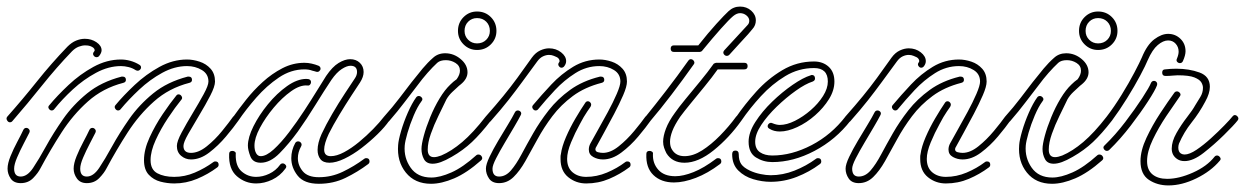

<svg xmlns="http://www.w3.org/2000/svg" viewBox="-30 -554 3787 584"><path d="M0 -182Q-5 -182 -8.5 -188Q-12 -194 -8 -199Q39 -252 82.5 -306.5Q126 -361 175 -412Q188 -425 201.5 -430.5Q215 -436 228 -436Q248 -436 263.5 -425.5Q279 -415 279 -401Q279 -393 271 -383Q268 -380 264 -380Q258 -380 254.5 -385.5Q251 -391 256 -397Q258 -399 258 -401Q258 -409 244 -414Q241 -415 237.5 -415.5Q234 -416 229 -416Q220 -416 209.5 -412Q199 -408 189 -398Q141 -348 97.5 -293.5Q54 -239 8 -186Q5 -182 0 -182ZM127 -218Q122 -218 118.5 -223.5Q115 -229 120 -234Q144 -263 178.5 -295.5Q213 -328 254 -350.5Q295 -373 338 -373Q352 -373 366.5 -369Q381 -365 394 -357Q399 -354 399 -349Q399 -344 394 -340.5Q389 -337 382 -341Q373 -347 361 -350Q349 -353 338 -353Q300 -353 262 -332.5Q224 -312 191.5 -282Q159 -252 135 -222Q132 -218 127 -218ZM551 -69Q534 -69 521 -80Q508 -91 508 -110Q508 -124 522.5 -151Q537 -178 556 -209.5Q575 -241 589.5 -267.5Q604 -294 604 -306Q604 -329 584 -341Q564 -353 539 -353Q501 -353 463.5 -332.5Q426 -312 393.5 -281.5Q361 -251 337 -222Q334 -218 329 -218Q324 -218 320.5 -223.5Q317 -229 321 -234Q345 -263 379.5 -295.5Q414 -328 455 -350.5Q496 -373 539 -373Q557 -373 577 -366.5Q597 -360 610.5 -345Q624 -330 624 -306Q624 -291 609.5 -263Q595 -235 576 -203.5Q557 -172 542.5 -146.5Q528 -121 528 -110Q528 -89 551 -89Q574 -89 599 -109Q624 -129 645.5 -155.5Q667 -182 679 -199Q682 -203 686 -203Q691 -203 695.5 -198Q700 -193 695 -187Q681 -167 657.5 -139Q634 -111 606.5 -90Q579 -69 551 -69ZM234 3Q214 3 204 -11Q194 -25 194 -41Q194 -57 203 -79Q212 -101 223.5 -122.5Q235 -144 242 -159Q245 -165 251 -165Q256 -165 259.5 -160.5Q263 -156 260 -150Q254 -138 243 -117Q232 -96 223 -75Q214 -54 214 -41Q214 -17 234 -17Q254 -17 271.5 -43Q289 -69 311 -109Q333 -149 363 -192Q393 -235 436 -270Q479 -305 541 -321H544Q554 -321 554 -311Q554 -304 546 -302Q484 -286 438.5 -245.5Q393 -205 358.5 -151.5Q324 -98 294 -42Q287 -28 272 -12.5Q257 3 234 3ZM33 3Q12 3 2.5 -11Q-7 -25 -7 -41Q-7 -57 2 -79Q11 -101 22.5 -122.5Q34 -144 41 -159Q44 -165 50 -165Q55 -165 58.5 -160.5Q62 -156 59 -150Q53 -138 42 -117Q31 -96 22 -75Q13 -54 13 -41Q13 -17 33 -17Q53 -17 70.5 -43Q88 -69 110 -109Q132 -149 162 -192Q192 -235 235 -270Q278 -305 340 -321H343Q353 -321 353 -311Q353 -304 345 -302Q283 -286 237.5 -245.5Q192 -205 157.5 -151.5Q123 -98 93 -42Q86 -28 71 -12.5Q56 3 33 3ZM500 4Q479 4 458 -1.5Q437 -7 422.5 -22.5Q408 -38 408 -67Q408 -99 425 -136Q442 -173 465 -207Q488 -241 506 -263Q509 -267 513 -267Q519 -267 522.5 -261Q526 -255 521 -250Q503 -228 481 -195Q459 -162 443.5 -128Q428 -94 428 -67Q428 -38 448.5 -27Q469 -16 500 -16Q532 -16 562.5 -29Q593 -42 619 -61Q621 -63 625 -63Q635 -63 635 -53Q635 -48 631 -45Q603 -24 569.5 -10Q536 4 500 4Z M763 -59Q739 -59 731.5 -78.5Q724 -98 724 -111Q724 -136 741 -170Q758 -204 785 -237Q812 -270 843 -292Q874 -314 902 -314Q916 -314 916 -304Q916 -300 913 -296.5Q910 -293 905 -294Q883 -296 855.5 -276.5Q828 -257 802.5 -226.5Q777 -196 760.5 -165Q744 -134 744 -111Q744 -97 749 -88Q754 -79 763 -79Q780 -79 802.5 -99.5Q825 -120 849 -151.5Q873 -183 895.5 -217.5Q918 -252 935.5 -280.5Q953 -309 962 -323Q981 -351 1000 -362.5Q1019 -374 1035 -374Q1053 -374 1064.5 -363Q1076 -352 1076 -335Q1076 -320 1065 -303Q1057 -291 1039 -263.5Q1021 -236 1002 -204.5Q983 -173 970 -147Q956 -117 956 -99Q956 -79 976 -79Q994 -79 1016.5 -91Q1039 -103 1062 -122Q1085 -141 1105 -161.5Q1125 -182 1138 -199Q1141 -203 1145 -203Q1151 -203 1154.5 -197.5Q1158 -192 1154 -187Q1141 -168 1118.5 -146Q1096 -124 1070 -104Q1044 -84 1018 -71.5Q992 -59 972 -59Q953 -59 944.5 -70Q936 -81 936 -98Q936 -119 948 -146Q961 -174 980.5 -207.5Q1000 -241 1019.5 -270.5Q1039 -300 1049 -315Q1056 -325 1056 -335Q1056 -354 1036 -354Q1025 -354 1009.5 -344Q994 -334 978 -311Q956 -278 929.5 -235Q903 -192 876 -154Q849 -117 820.5 -88Q792 -59 763 -59ZM687 -182Q682 -182 678.5 -187Q675 -192 679 -198Q696 -222 718.5 -250.5Q741 -279 769 -304.5Q797 -330 829 -346.5Q861 -363 896 -363Q907 -363 918 -360.5Q929 -358 939 -354Q945 -351 945 -345Q945 -341 941 -337.5Q937 -334 931 -336Q931 -336 928 -337Q925 -338 920 -339Q915 -341 909 -342Q903 -343 896 -343Q855 -343 818 -318Q781 -293 749.5 -257Q718 -221 695 -187Q692 -182 687 -182ZM940 5Q895 5 875.5 -19.5Q856 -44 856 -73Q856 -97 868 -119Q871 -124 877 -124Q882 -124 885.5 -119.5Q889 -115 886 -109Q876 -91 876 -73Q876 -51 891 -33Q906 -15 940 -15Q978 -15 1012.5 -31.5Q1047 -48 1078 -71Q1080 -73 1084 -73Q1094 -73 1094 -63Q1094 -58 1090 -55Q1058 -31 1021 -13Q984 5 940 5ZM749 4Q716 4 690.5 -18Q665 -40 667 -86Q667 -95 677 -95Q681 -95 684.5 -92.5Q688 -90 687 -85Q686 -49 705 -32.5Q724 -16 749 -16Q769 -16 789 -25.5Q809 -35 822 -53Q825 -57 830 -57Q835 -57 839 -52Q843 -47 838 -41Q822 -19 798 -7.5Q774 4 749 4Z M1421 -402Q1397 -402 1380 -419Q1363 -436 1363 -460Q1363 -485 1380 -502Q1397 -519 1421 -519Q1446 -519 1463 -502Q1480 -485 1480 -460Q1480 -436 1463 -419Q1446 -402 1421 -402ZM1421 -422Q1438 -422 1449 -433Q1460 -444 1460 -460Q1460 -477 1449 -488Q1438 -499 1421 -499Q1405 -499 1394 -488Q1383 -477 1383 -460Q1383 -444 1394 -433Q1405 -422 1421 -422ZM1286 -56Q1267 -56 1259.5 -70Q1252 -84 1252 -101Q1252 -115 1259 -141Q1266 -167 1278.5 -197.5Q1291 -228 1307 -254.5Q1323 -281 1340 -297Q1349 -306 1359 -313Q1369 -327 1369 -339Q1369 -354 1355.5 -362.5Q1342 -371 1326 -371Q1309 -371 1300 -363Q1286 -350 1270.5 -332.5Q1255 -315 1238 -292Q1220 -269 1200 -242.5Q1180 -216 1154 -186Q1151 -182 1146 -182Q1141 -182 1137.5 -188Q1134 -194 1138 -199Q1164 -228 1184.5 -255Q1205 -282 1222 -304Q1240 -327 1255.5 -345.5Q1271 -364 1287 -378Q1302 -392 1324 -392Q1350 -392 1371 -374.5Q1392 -357 1392 -334Q1392 -314 1371 -297L1366 -293Q1356 -284 1345.5 -274Q1335 -264 1328 -252Q1317 -229 1303.5 -201.5Q1290 -174 1280.5 -147Q1271 -120 1271 -99Q1271 -76 1290 -76Q1299 -76 1312 -81Q1343 -94 1376 -122Q1409 -150 1447 -199Q1450 -203 1454 -203Q1460 -203 1464 -197.5Q1468 -192 1463 -187Q1432 -147 1405.5 -122Q1379 -97 1344 -77Q1325 -66 1311 -61Q1297 -56 1286 -56ZM1281 5Q1232 5 1204.5 -29Q1177 -63 1181 -113Q1182 -128 1190 -155.5Q1198 -183 1210.5 -211.5Q1223 -240 1236 -258Q1239 -262 1244 -262Q1249 -262 1253 -257Q1257 -252 1252 -246Q1240 -230 1228.5 -203Q1217 -176 1209.5 -150Q1202 -124 1201 -111Q1198 -74 1219 -44Q1240 -14 1282 -14Q1308 -14 1343 -29.5Q1378 -45 1419 -82Q1421 -84 1425 -84Q1432 -84 1435.5 -77.5Q1439 -71 1433 -66Q1390 -28 1351.5 -11.5Q1313 5 1281 5Z M1455 -182Q1450 -182 1446.5 -188Q1443 -194 1447 -199Q1478 -234 1500.5 -261.5Q1523 -289 1543.5 -317Q1564 -345 1588 -379Q1599 -394 1613 -400.5Q1627 -407 1640 -407Q1661 -407 1676.5 -395Q1692 -383 1692 -368Q1692 -359 1685 -351Q1682 -348 1678 -348Q1673 -348 1669.5 -353.5Q1666 -359 1671 -365Q1672 -366 1672 -369Q1672 -372 1669 -376Q1666 -380 1655 -384Q1648 -387 1640 -387Q1631 -387 1621.5 -382.5Q1612 -378 1604 -367Q1579 -333 1558.5 -305Q1538 -277 1516 -249Q1494 -221 1463 -186Q1460 -182 1455 -182ZM1804 -69Q1788 -69 1774.5 -76.5Q1761 -84 1761 -99Q1761 -109 1766 -118Q1773 -131 1788 -157.5Q1803 -184 1819 -213.5Q1835 -243 1846 -268.5Q1857 -294 1857 -306Q1857 -329 1837.5 -341Q1818 -353 1793 -353Q1754 -353 1720 -331.5Q1686 -310 1658 -280Q1630 -250 1607 -222Q1604 -218 1599 -218Q1594 -218 1590.5 -223.5Q1587 -229 1591 -234Q1617 -265 1647 -297Q1677 -329 1713.5 -351Q1750 -373 1793 -373Q1811 -373 1830.5 -366.5Q1850 -360 1863.5 -345Q1877 -330 1877 -306Q1877 -291 1865.5 -264.5Q1854 -238 1838 -207.5Q1822 -177 1807 -150Q1792 -123 1784 -108Q1781 -104 1781 -100Q1781 -93 1789 -91Q1797 -89 1804 -89Q1827 -89 1852 -109Q1877 -129 1899 -155.5Q1921 -182 1933 -199Q1936 -203 1940 -203Q1945 -203 1949.5 -198Q1954 -193 1949 -187Q1935 -167 1911.5 -139Q1888 -111 1860 -90Q1832 -69 1804 -69ZM1488 3Q1467 3 1457.5 -11Q1448 -25 1448 -41Q1448 -54 1459 -77Q1470 -100 1485.5 -126Q1501 -152 1515 -175Q1529 -198 1536 -212Q1539 -218 1545 -218Q1550 -218 1553.5 -214Q1557 -210 1554 -204Q1548 -192 1534.5 -169Q1521 -146 1505.5 -120Q1490 -94 1479 -72.5Q1468 -51 1468 -41Q1468 -17 1488 -17Q1508 -17 1524 -35.5Q1540 -54 1556 -84Q1572 -114 1592 -149Q1612 -184 1639 -218.5Q1666 -253 1704 -280.5Q1742 -308 1795 -321H1798Q1808 -321 1808 -311Q1808 -304 1800 -302Q1749 -289 1712.5 -262Q1676 -235 1650 -200.5Q1624 -166 1604.5 -130Q1585 -94 1568 -64Q1551 -34 1532 -15.5Q1513 3 1488 3ZM1753 4Q1722 4 1698.5 -15Q1675 -34 1675 -70Q1675 -74 1675 -77.5Q1675 -81 1676 -85Q1679 -108 1691.5 -137Q1704 -166 1720.5 -194Q1737 -222 1750 -241Q1753 -246 1758 -246Q1763 -246 1766.5 -241Q1770 -236 1766 -229Q1766 -229 1756 -214.5Q1746 -200 1734 -177Q1719 -150 1707 -121Q1695 -92 1695 -71Q1695 -44 1711.5 -30Q1728 -16 1753 -16Q1785 -16 1816 -29Q1847 -42 1872 -61Q1874 -63 1878 -63Q1888 -63 1888 -53Q1888 -48 1884 -45Q1856 -24 1823 -10Q1790 4 1753 4Z M2181 -384Q2175 -384 2171.5 -389.5Q2168 -395 2173 -401L2244 -478Q2249 -483 2249 -491Q2249 -500 2240.5 -507Q2232 -514 2221 -514Q2211 -514 2200 -505Q2188 -495 2163 -467Q2138 -439 2106 -400Q2106 -399 2103 -397.5Q2100 -396 2099 -396H2020Q2010 -396 2010 -406Q2010 -416 2020 -416H2094Q2124 -454 2149 -481.5Q2174 -509 2186 -520Q2201 -534 2221 -534Q2241 -534 2255 -521.5Q2269 -509 2269 -492Q2269 -477 2259 -466Q2257 -463 2245.5 -450Q2234 -437 2218 -420Q2202 -403 2188 -387Q2185 -384 2181 -384ZM1940 -183Q1931 -183 1931 -192Q1931 -195 1936 -202Q1962 -234 1996 -278Q2030 -322 2064 -370Q2067 -374 2071 -374Q2077 -374 2080.5 -368.5Q2084 -363 2080 -358Q2046 -310 2012 -265.5Q1978 -221 1949 -187Q1945 -183 1940 -183ZM2052 -59Q2015 -59 1997 -88Q1993 -96 1990 -104.5Q1987 -113 1987 -123Q1987 -140 1995.5 -162.5Q2004 -185 2023 -211Q2034 -227 2055 -252.5Q2076 -278 2099.5 -306.5Q2123 -335 2140 -359Q2140 -360 2143.5 -361.5Q2147 -363 2148 -363H2234Q2244 -363 2244 -353Q2244 -343 2234 -343H2153Q2136 -319 2113.5 -291.5Q2091 -264 2070.5 -239Q2050 -214 2039 -199Q2022 -174 2015 -155.5Q2008 -137 2008 -123Q2008 -108 2014 -99Q2026 -79 2052 -79Q2078 -79 2105.5 -96.5Q2133 -114 2160 -141.5Q2187 -169 2209 -199Q2212 -203 2217 -203Q2222 -203 2226 -198Q2230 -193 2225 -187Q2188 -135 2141 -97Q2094 -59 2052 -59ZM2020 1Q1981 1 1957.5 -21.5Q1934 -44 1936 -86Q1936 -95 1946 -95Q1950 -95 1953.5 -92.5Q1957 -90 1956 -85Q1955 -57 1972.5 -37.5Q1990 -18 2024 -18Q2048 -18 2079.5 -30.5Q2111 -43 2148 -71Q2150 -73 2154 -73Q2164 -73 2164 -63Q2164 -58 2160 -55Q2123 -27 2086.5 -13Q2050 1 2020 1Z M2342 -154Q2324 -154 2311 -162Q2305 -165 2305 -170Q2305 -175 2309.5 -178.5Q2314 -182 2320 -179Q2332 -174 2342 -174Q2363 -174 2388 -186.5Q2413 -199 2436 -219Q2459 -239 2473.5 -262Q2488 -285 2488 -306Q2488 -347 2446 -347Q2399 -347 2358.5 -322.5Q2318 -298 2284.5 -261.5Q2251 -225 2225 -187Q2222 -182 2217 -182Q2212 -182 2208.5 -187Q2205 -192 2209 -198Q2235 -236 2270 -275Q2305 -314 2349.5 -340.5Q2394 -367 2446 -367Q2473 -367 2490.5 -351Q2508 -335 2508 -306Q2508 -279 2491.5 -252.5Q2475 -226 2449.5 -203.5Q2424 -181 2395 -167.5Q2366 -154 2342 -154ZM2319 -61Q2292 -61 2269.5 -75Q2247 -89 2247 -123Q2247 -151 2267.5 -183Q2288 -215 2318.5 -244.5Q2349 -274 2381 -296Q2413 -318 2436 -325Q2437 -325 2437.5 -325.5Q2438 -326 2439 -326Q2449 -326 2449 -315Q2449 -309 2442 -306Q2420 -299 2390.5 -278Q2361 -257 2332.5 -229.5Q2304 -202 2285.5 -174Q2267 -146 2267 -123Q2267 -101 2281.5 -91Q2296 -81 2319 -81Q2378 -81 2438.5 -112.5Q2499 -144 2542 -200Q2545 -204 2549 -204Q2555 -204 2558.5 -198.5Q2562 -193 2557 -187Q2512 -129 2447.5 -95Q2383 -61 2319 -61ZM2314 -1Q2288 -1 2261 -9Q2234 -17 2215.5 -35.5Q2197 -54 2197 -85Q2197 -96 2207 -96Q2217 -96 2217 -85Q2217 -66 2224.5 -55Q2232 -44 2251 -35Q2266 -28 2283.5 -24.5Q2301 -21 2314 -21Q2351 -21 2386.5 -35Q2422 -49 2452 -71Q2454 -73 2458 -73Q2468 -73 2468 -63Q2468 -58 2464 -55Q2432 -31 2393.5 -16Q2355 -1 2314 -1Z M2549 -182Q2544 -182 2540.5 -188Q2537 -194 2541 -199Q2572 -234 2594.5 -261.5Q2617 -289 2637.5 -317Q2658 -345 2682 -379Q2693 -394 2707 -400.5Q2721 -407 2734 -407Q2755 -407 2770.5 -395Q2786 -383 2786 -368Q2786 -359 2779 -351Q2776 -348 2772 -348Q2767 -348 2763.5 -353.5Q2760 -359 2765 -365Q2766 -366 2766 -369Q2766 -372 2763 -376Q2760 -380 2749 -384Q2742 -387 2734 -387Q2725 -387 2715.5 -382.5Q2706 -378 2698 -367Q2673 -333 2652.5 -305Q2632 -277 2610 -249Q2588 -221 2557 -186Q2554 -182 2549 -182ZM2898 -69Q2882 -69 2868.5 -76.5Q2855 -84 2855 -99Q2855 -109 2860 -118Q2867 -131 2882 -157.5Q2897 -184 2913 -213.5Q2929 -243 2940 -268.5Q2951 -294 2951 -306Q2951 -329 2931.5 -341Q2912 -353 2887 -353Q2848 -353 2814 -331.5Q2780 -310 2752 -280Q2724 -250 2701 -222Q2698 -218 2693 -218Q2688 -218 2684.5 -223.5Q2681 -229 2685 -234Q2711 -265 2741 -297Q2771 -329 2807.5 -351Q2844 -373 2887 -373Q2905 -373 2924.5 -366.5Q2944 -360 2957.5 -345Q2971 -330 2971 -306Q2971 -291 2959.5 -264.5Q2948 -238 2932 -207.5Q2916 -177 2901 -150Q2886 -123 2878 -108Q2875 -104 2875 -100Q2875 -93 2883 -91Q2891 -89 2898 -89Q2921 -89 2946 -109Q2971 -129 2993 -155.5Q3015 -182 3027 -199Q3030 -203 3034 -203Q3039 -203 3043.5 -198Q3048 -193 3043 -187Q3029 -167 3005.5 -139Q2982 -111 2954 -90Q2926 -69 2898 -69ZM2582 3Q2561 3 2551.5 -11Q2542 -25 2542 -41Q2542 -54 2553 -77Q2564 -100 2579.5 -126Q2595 -152 2609 -175Q2623 -198 2630 -212Q2633 -218 2639 -218Q2644 -218 2647.5 -214Q2651 -210 2648 -204Q2642 -192 2628.5 -169Q2615 -146 2599.5 -120Q2584 -94 2573 -72.5Q2562 -51 2562 -41Q2562 -17 2582 -17Q2602 -17 2618 -35.5Q2634 -54 2650 -84Q2666 -114 2686 -149Q2706 -184 2733 -218.5Q2760 -253 2798 -280.5Q2836 -308 2889 -321H2892Q2902 -321 2902 -311Q2902 -304 2894 -302Q2843 -289 2806.5 -262Q2770 -235 2744 -200.5Q2718 -166 2698.5 -130Q2679 -94 2662 -64Q2645 -34 2626 -15.5Q2607 3 2582 3ZM2847 4Q2816 4 2792.5 -15Q2769 -34 2769 -70Q2769 -74 2769 -77.5Q2769 -81 2770 -85Q2773 -108 2785.5 -137Q2798 -166 2814.5 -194Q2831 -222 2844 -241Q2847 -246 2852 -246Q2857 -246 2860.5 -241Q2864 -236 2860 -229Q2860 -229 2850 -214.5Q2840 -200 2828 -177Q2813 -150 2801 -121Q2789 -92 2789 -71Q2789 -44 2805.5 -30Q2822 -16 2847 -16Q2879 -16 2910 -29Q2941 -42 2966 -61Q2968 -63 2972 -63Q2982 -63 2982 -53Q2982 -48 2978 -45Q2950 -24 2917 -10Q2884 4 2847 4Z M3310 -402Q3286 -402 3269 -419Q3252 -436 3252 -460Q3252 -485 3269 -502Q3286 -519 3310 -519Q3335 -519 3352 -502Q3369 -485 3369 -460Q3369 -436 3352 -419Q3335 -402 3310 -402ZM3310 -422Q3327 -422 3338 -433Q3349 -444 3349 -460Q3349 -477 3338 -488Q3327 -499 3310 -499Q3294 -499 3283 -488Q3272 -477 3272 -460Q3272 -444 3283 -433Q3294 -422 3310 -422ZM3175 -56Q3156 -56 3148.5 -70Q3141 -84 3141 -101Q3141 -115 3148 -141Q3155 -167 3167.5 -197.5Q3180 -228 3196 -254.5Q3212 -281 3229 -297Q3238 -306 3248 -313Q3258 -327 3258 -339Q3258 -354 3244.5 -362.5Q3231 -371 3215 -371Q3198 -371 3189 -363Q3175 -350 3159.5 -332.5Q3144 -315 3127 -292Q3109 -269 3089 -242.5Q3069 -216 3043 -186Q3040 -182 3035 -182Q3030 -182 3026.5 -188Q3023 -194 3027 -199Q3053 -228 3073.5 -255Q3094 -282 3111 -304Q3129 -327 3144.5 -345.5Q3160 -364 3176 -378Q3191 -392 3213 -392Q3239 -392 3260 -374.5Q3281 -357 3281 -334Q3281 -314 3260 -297L3255 -293Q3245 -284 3234.5 -274Q3224 -264 3217 -252Q3206 -229 3192.5 -201.5Q3179 -174 3169.5 -147Q3160 -120 3160 -99Q3160 -76 3179 -76Q3188 -76 3201 -81Q3232 -94 3265 -122Q3298 -150 3336 -199Q3339 -203 3343 -203Q3349 -203 3353 -197.5Q3357 -192 3352 -187Q3321 -147 3294.5 -122Q3268 -97 3233 -77Q3214 -66 3200 -61Q3186 -56 3175 -56ZM3170 5Q3121 5 3093.5 -29Q3066 -63 3070 -113Q3071 -128 3079 -155.5Q3087 -183 3099.5 -211.5Q3112 -240 3125 -258Q3128 -262 3133 -262Q3138 -262 3142 -257Q3146 -252 3141 -246Q3129 -230 3117.5 -203Q3106 -176 3098.5 -150Q3091 -124 3090 -111Q3087 -74 3108 -44Q3129 -14 3171 -14Q3197 -14 3232 -29.5Q3267 -45 3308 -82Q3310 -84 3314 -84Q3321 -84 3324.5 -77.5Q3328 -71 3322 -66Q3279 -28 3240.5 -11.5Q3202 5 3170 5Z M3344 -183Q3339 -183 3335.5 -188Q3332 -193 3336 -199Q3359 -229 3381.5 -265.5Q3404 -302 3420.5 -333.5Q3437 -365 3443 -379Q3459 -418 3481 -434.5Q3503 -451 3523 -451Q3545 -451 3560.5 -436Q3576 -421 3576 -398Q3576 -386 3568 -368Q3565 -362 3559 -362Q3554 -362 3550.5 -366Q3547 -370 3550 -376Q3555 -388 3555 -397Q3555 -411 3546 -421Q3537 -431 3523 -431Q3508 -431 3491.5 -417Q3475 -403 3461 -371Q3455 -356 3438 -324Q3421 -292 3398 -255Q3375 -218 3352 -187Q3349 -183 3344 -183ZM3573 -64Q3560 -64 3551 -70Q3534 -81 3534 -102Q3534 -124 3548.5 -149.5Q3563 -175 3580.5 -197.5Q3598 -220 3605 -233Q3613 -246 3621 -259Q3629 -272 3629 -287Q3629 -295 3624 -303.5Q3619 -312 3603 -318.5Q3587 -325 3552 -325Q3545 -325 3536 -324Q3527 -323 3516 -323H3515Q3505 -323 3505 -333Q3505 -343 3514 -343Q3522 -344 3531 -344.5Q3540 -345 3548 -345Q3587 -345 3618.5 -333.5Q3650 -322 3650 -290Q3650 -270 3636 -245Q3618 -211 3594.5 -181.5Q3571 -152 3556 -117Q3555 -114 3554.5 -111Q3554 -108 3554 -105Q3554 -92 3562 -87Q3567 -84 3573 -84Q3588 -84 3609.5 -98.5Q3631 -113 3653.5 -133.5Q3676 -154 3694 -172.5Q3712 -191 3719 -200Q3722 -204 3726 -204Q3731 -204 3735 -198.5Q3739 -193 3734 -187Q3723 -173 3693 -143.5Q3663 -114 3631 -89Q3599 -64 3573 -64ZM3337 -95Q3331 -95 3327.5 -101Q3324 -107 3330 -112Q3363 -144 3393 -183.5Q3423 -223 3444.5 -256Q3466 -289 3471 -302Q3474 -308 3480 -308Q3485 -308 3488 -304Q3491 -300 3489 -294Q3484 -280 3462 -246Q3440 -212 3409 -171.5Q3378 -131 3344 -98Q3341 -95 3337 -95ZM3524 10Q3490 10 3464.5 -7Q3439 -24 3439 -64Q3439 -96 3457 -134.5Q3475 -173 3499 -209.5Q3523 -246 3542 -272Q3545 -276 3550 -276Q3555 -276 3559 -271Q3563 -266 3558 -260Q3541 -236 3517.5 -201Q3494 -166 3476.5 -129.5Q3459 -93 3459 -64Q3459 -37 3475.5 -23.5Q3492 -10 3520 -10Q3556 -10 3598.5 -29Q3641 -48 3664 -77Q3667 -81 3672 -81Q3677 -81 3681 -75.5Q3685 -70 3680 -65Q3653 -33 3609 -11.5Q3565 10 3524 10Z"/></svg>

Font: Neonderthaw
Style: Regular
Weight: 400
Designer: Robert E. Leuschke
Foundry: Robert E. Leuschke
Version: Version 1.010; ttfautohint (v1.8.3)